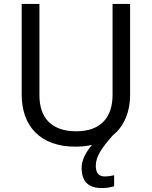

<svg xmlns="http://www.w3.org/2000/svg" viewBox="-20 -734 771 974"><path d="M466 107C466 61 493 20 552 -47C611 -95 640 -168 640 -252V-714H551V-252C551 -144 496 -68 367 -68C242 -68 180 -135 180 -251V-714H90V-254C90 -95 184 10 362 10C393 10 421 7 447 1C419 33 394 76 394 117C394 185 426 220 497 220C523 220 540 216 559 211V155C548 157 533 161 511 161C483 161 466 146 466 107Z"/></svg>

Font: Noto Sans Mro
Style: Regular
Weight: 400
Designer: Monotype Design Team
Foundry: Monotype Imaging Inc.
Version: Version 2.001